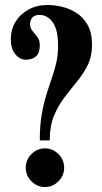

<svg xmlns="http://www.w3.org/2000/svg" viewBox="-20 -731 409 772"><path d="M140 -166.5Q140 -224.5 147.5 -268.5Q155 -312.5 165.8 -347.8Q176.5 -383 187.5 -414.2Q198.5 -445.5 206 -477.2Q213.5 -509 213.5 -546.5Q213.5 -612 192 -641.5Q170.5 -671 139 -671Q119 -671 110 -660.5Q101 -650 101 -633.5Q101 -618 110.8 -606.5Q120.5 -595 130.2 -582.2Q140 -569.5 140 -549Q140 -518 124.8 -504.5Q109.5 -491 84.5 -491Q59.5 -491 41.5 -513Q23.5 -535 23.5 -573.5Q23.5 -612.5 42.5 -643.5Q61.5 -674.5 95 -692.8Q128.5 -711 171 -711Q197.5 -711 228.2 -704Q259 -697 286.8 -679.5Q314.5 -662 332.2 -630.8Q350 -599.5 350 -551Q350 -504.5 332.8 -469.5Q315.5 -434.5 290.2 -403.8Q265 -373 239.8 -340.2Q214.5 -307.5 197.2 -266Q180 -224.5 180 -166.5ZM161 21Q129.5 21 106.5 -2Q83.5 -25 83.5 -56.5Q83.5 -88.5 106.5 -111.5Q129.5 -134.5 161 -134.5Q192 -134.5 215 -111.5Q238 -88.5 238 -56.5Q238 -25 215 -2Q192 21 161 21Z"/></svg>

Font: Imbue Thin 10pt Black
Style: Regular
Weight: 900
Version: Version 1.102